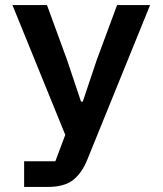

<svg xmlns="http://www.w3.org/2000/svg" viewBox="-20 -536 640 756"><path d="M441 -516H571L324 92Q303 145 268 172.5Q233 200 169 200H75V99H198L237 -5L29 -516H165L244 -300L299 -136H306L361 -300Z"/></svg>

Font: IBM Plex Mono SemiBold
Style: Regular
Weight: 600
Monospace: yes
Designer: Mike Abbink, Paul van der Laan, Pieter van Rosmalen
Foundry: Bold Monday
Version: Version 2.3